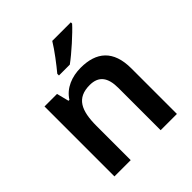

<svg xmlns="http://www.w3.org/2000/svg" viewBox="-205 -909 1052 1052"><g transform="rotate(-45 321.0 -383.0)"><path d="M509 -756V-766H365C338 -721 288 -656 257 -619V-606H341C390 -641 476 -719 509 -756ZM371 -552C303 -552 238 -527 203 -471H196L178 -542H81V0H207V-265C207 -384 238 -450 339 -450C408 -450 439 -409 439 -328V0H565V-353C565 -493 492 -552 371 -552Z"/></g></svg>

Font: Noto Sans Arabic SemBd
Style: Regular
Weight: 600
Designer: Monotype Design Team, Nadine Chahine, Nizar Qandah and Khaled Hosny
Foundry: Monotype Imaging Inc.
Version: Version 2.012